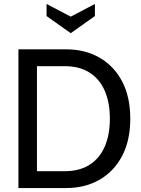

<svg xmlns="http://www.w3.org/2000/svg" viewBox="-20 -949 713 969"><path d="M73 0V-700H314.5Q408.5 -700 481.5 -658.5Q554.5 -617 596 -538.8Q637.5 -460.5 637.5 -350Q637.5 -239.5 596 -161.2Q554.5 -83 481.5 -41.5Q408.5 0 314.5 0ZM166.5 -85H306.5Q381.5 -85 432.2 -117.5Q483 -150 508.8 -209.5Q534.5 -269 534.5 -350Q534.5 -431 508.8 -490.5Q483 -550 432.2 -582.5Q381.5 -615 306.5 -615H166.5ZM215 -929V-868L337 -781.5L459 -868V-929L337 -865Z"/></svg>

Font: Cabin
Style: Regular
Weight: 400
Width: 4
Designer: Pablo Impallari
Foundry: Pablo Impallari. http://www.impallari.com Igino Marini. http://www.ikern.com
Version: Version 3.001